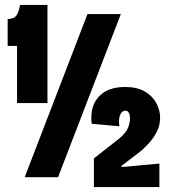

<svg xmlns="http://www.w3.org/2000/svg" viewBox="-20 -717 682 777"><path d="M49 -300V-531H11V-640Q37 -640 47 -655Q57 -670 61 -697H172V-300ZM80 0 334 -660H469L215 0ZM360 40V-76L462 -156Q488 -177 497 -197.5Q506 -218 506 -237Q506 -269 487 -269Q474 -269 466.5 -253Q459 -237 463 -206L351 -216Q343 -285 379 -325Q415 -365 486 -365Q535 -365 566.5 -346.5Q598 -328 613 -299Q628 -270 628 -241Q628 -209 614 -182.5Q600 -156 580 -134.5Q560 -113 539.5 -97.5Q519 -82 506 -72L472 -46V-41L625 -55V40Z"/></svg>

Font: Bricolage Grotesque 48pt Condensed Bricolage Grotesque 48pt Condensed Regular
Style: Bold
Weight: 700
Width: 3
Designer: Mathieu Triay
Foundry: Atelier Triay
Version: Version 1.000; ttfautohint (v1.8.4.7-5d5b);gftools[0.9.32]